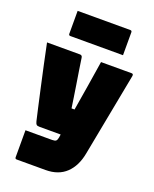

<svg xmlns="http://www.w3.org/2000/svg" viewBox="-179 -898 957 1196"><g transform="rotate(20 300.0 -300.0)"><path d="M229 -550Q244 -550 246 -535Q251 -499 258 -455.5Q265 -412 272 -367.5Q279 -323 285 -283.5Q291 -244 295 -216H315Q329 -299 342.5 -382.5Q356 -466 369 -550H572Q585 -550 582 -534Q556 -397 529.5 -259Q503 -121 477 16Q461 103 410 151.5Q359 200 274 200H83Q72 200 72 189V10H248Q267 10 274 4Q281 -2 284 -19Q286 -29 287 -40H147Q132 -40 126.5 -45Q121 -50 117 -66Q111 -91 99 -144.5Q87 -198 71.5 -268Q56 -338 40 -412Q24 -486 11 -550ZM123 -800H472Q483 -800 483 -789V-637H134Q123 -637 123 -648Z"/></g></svg>

Font: Recursive Mn Lnr St XBk
Style: Regular
Weight: 1000
Monospace: yes
Version: Version 1.079;hotconv 1.0.112;makeotfexe 2.5.65598; ttfautoh